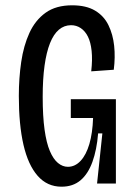

<svg xmlns="http://www.w3.org/2000/svg" viewBox="-20 -692 511 724"><path d="M212 12Q158 12 122 -29Q86 -70 68.5 -146Q51 -222 51 -330Q51 -397 60 -458.5Q69 -520 91 -568Q113 -616 152 -644Q191 -672 252 -672Q305 -672 338.5 -652Q372 -632 389 -597Q406 -562 410.5 -519Q415 -476 409 -429L324 -423Q329 -467 325.5 -500Q322 -533 311.5 -554Q301 -575 284.5 -586Q268 -597 248 -597Q222 -597 202 -580Q182 -563 168.5 -529Q155 -495 148 -444.5Q141 -394 141 -327Q141 -254 148 -203.5Q155 -153 168 -122.5Q181 -92 198.5 -77.5Q216 -63 236 -63Q263 -63 284 -85.5Q305 -108 317 -149Q329 -190 331 -247H247V-318H417V-231V0H346L366 -189H350Q345 -127 328.5 -81.5Q312 -36 283.5 -12Q255 12 212 12Z"/></svg>

Font: Bricolage Grotesque Condensed
Style: Regular
Weight: 400
Width: 3
Designer: Mathieu Triay
Foundry: Atelier Triay
Version: Version 1.000;gftools[0.9.30]